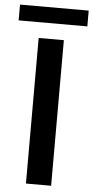

<svg xmlns="http://www.w3.org/2000/svg" viewBox="-84 -900 452 934"><g transform="rotate(5 142.5 -432.5)"><path d="M310.5 -864.7H-24.9V-787.6H310.5ZM202.6 -710.9H79.6V0H202.6Z"/></g></svg>

Font: Roboto Medium
Style: Regular
Weight: 500
Designer: Google
Version: Version 2.137; 2017